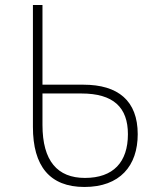

<svg xmlns="http://www.w3.org/2000/svg" viewBox="-20 -734 640 764"><path d="M316 10C457 10 528 -74 528 -200C528 -333 450 -397 312 -397H149V-714H111V-229C111 -73 178 10 316 10ZM318 -26C209 -26 149 -93 149 -237V-362H304C431 -362 489 -307 489 -200C489 -89 431 -26 318 -26Z"/></svg>

Font: Noto Sans Mono ExtraLight
Style: Regular
Weight: 200
Designer: Monotype Design Team
Foundry: Monotype Imaging Inc.
Version: Version 2.014